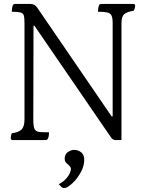

<svg xmlns="http://www.w3.org/2000/svg" viewBox="-20 -795 745 980"><path d="M35 -90Q35 -94 36 -101.5Q37 -109 41 -115Q74 -119 89.5 -133.5Q105 -148 105 -186V-678Q105 -704 101.5 -716Q98 -728 84.5 -731.5Q71 -735 40 -735Q40 -740 41 -748Q42 -756 43 -761Q46 -772 50.5 -773.5Q55 -775 56 -775H134Q158 -775 170 -756L549 -202Q551 -199 553 -200Q555 -201 555 -204V-678Q555 -704 549 -716Q543 -728 527 -731.5Q511 -735 480 -735Q480 -740 481 -748Q482 -756 483 -761Q486 -772 490.5 -773.5Q495 -775 496 -775H660Q670 -775 670 -765Q670 -761 668 -753.5Q666 -746 662 -740Q628 -735 614 -722.5Q600 -710 600 -675V-80H571Q556 -80 547 -93L157 -662Q155 -665 153 -664Q151 -663 151 -660L150 -186Q150 -148 157 -135.5Q164 -123 183 -121Q194 -120 207 -120Q220 -120 230 -120Q230 -115 229.5 -107Q229 -99 227 -94Q224 -84 220 -82Q216 -80 214 -80H45Q35 -80 35 -90ZM280 145Q304 134 322.5 111Q341 88 342 67Q342 60 337.5 55Q333 50 328 45Q321 40 315.5 33Q310 26 310 14Q311 -8 326.5 -19Q342 -30 359 -30Q379 -30 395 -17Q411 -4 410 24Q409 53 393.5 82Q378 111 357.5 132.5Q337 154 320 162Q303 169 292 158Z"/></svg>

Font: Gowun Batang
Style: Regular
Weight: 400
Designer: Yanghee Ryu
Foundry: Yanghee Ryu
Version: Version 2.000